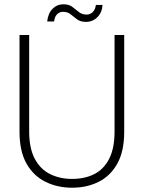

<svg xmlns="http://www.w3.org/2000/svg" viewBox="-20 -863 670 895"><path d="M316 12Q248 12 192 -15.5Q136 -43 103.5 -100.5Q71 -158 71 -249V-700H116V-250Q116 -172 142 -123Q168 -74 213.5 -51.5Q259 -29 316 -29Q375 -29 419.5 -51.5Q464 -74 489 -123Q514 -172 514 -250V-700H559V-249Q559 -158 527 -100.5Q495 -43 440 -15.5Q385 12 316 12ZM381 -761Q355 -761 339 -773Q323 -785 309 -796.5Q295 -808 274 -808Q258 -808 246.5 -797Q235 -786 232 -763H200Q204 -801 225 -822Q246 -843 276 -843Q301 -843 316.5 -831.5Q332 -820 347 -807.5Q362 -795 384 -795Q400 -795 412 -806.5Q424 -818 427 -840H458Q456 -805 434 -783Q412 -761 381 -761Z"/></svg>

Font: DM Sans 10pt ExtraLight
Style: Regular
Weight: 250
Version: Version 4.004;gftools[0.9.30]